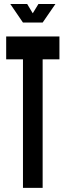

<svg xmlns="http://www.w3.org/2000/svg" viewBox="-20 -912 318 932"><path d="M91.5 0V-624H10V-735H268.5V-624H187V0ZM91.5 -802.5 30 -892.5H112L139 -847.5L166.5 -892.5H249L187 -802.5Z"/></svg>

Font: League Gothic SemiCondensed
Style: Regular
Weight: 400
Width: 4
Designer: The League of Moveable Type
Version: Version 2.001